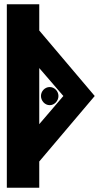

<svg xmlns="http://www.w3.org/2000/svg" viewBox="-20 -880 469 900"><path d="M164 -860H12V0H164V-123L424 -430L164 -737ZM277 -430 164 -298V-561ZM213 -387C236 -387 254 -408 254 -430C254 -452 236 -472 213 -472C190 -472 172 -452 172 -430C172 -408 190 -387 213 -387Z"/></svg>

Font: Ny Stormning
Style: Sv
Weight: 900
Designer: Robert Jablonski, Mew Too
Foundry: Cannot Into Space Fonts
Version: Version 0.90